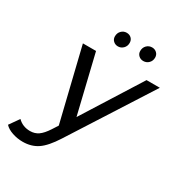

<svg xmlns="http://www.w3.org/2000/svg" viewBox="-313 -871 1137 1215"><g transform="rotate(30 255.5 -263.5)"><path d="M613 -530 237 58Q186 138 140 169Q94 200 31 200Q-8 200 -45 187.5Q-82 175 -102 153L-52 82Q-16 118 38 118Q72 118 98 100Q124 82 152 39L179 -3L51 -530H147L249 -106L516 -530ZM204 -670Q204 -695 220 -711Q236 -727 258 -727Q279 -727 292.5 -714Q306 -701 306 -680Q306 -656 290 -640Q274 -624 252 -624Q232 -624 218 -637Q204 -650 204 -670ZM389 -670Q389 -695 405 -711Q421 -727 444 -727Q464 -727 478 -714Q492 -701 492 -680Q492 -656 476 -640Q460 -624 437 -624Q417 -624 403 -637Q389 -650 389 -670Z"/></g></svg>

Font: Idrija
Style: Italic
Weight: 500
Italic angle: -11.3°
Designer: Julieta Ulanovsky
Foundry: Julieta Ulanovsky
Version: Version 7.200